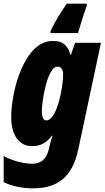

<svg xmlns="http://www.w3.org/2000/svg" viewBox="-48 -786 570 1046"><path d="M227 -606H377C387 -642 410 -715 425 -755L424 -766H316C284 -722 249 -663 227 -616ZM134 240C262 240 346 181 378 30L502 -553H361L338 -487H336C320 -541 294 -563 239 -563C85 -563 13 -292 13 -148C13 -48 58 10 125 10C169 10 201 -3 235 -47H238C230 -22 224 0 220 17L216 34C205 76 179 106 128 106C76 106 7 85 -28 64V206C10 226 68 240 134 240ZM204 -130C188 -130 180 -148 180 -184C180 -232 209 -423 265 -423C285 -423 296 -407 296 -381C296 -312 263 -130 204 -130Z"/></svg>

Font: Noto Sans UI Condensed Black
Style: Italic
Weight: 900
Width: 3
Italic angle: -192°
Designer: Monotype Design Team
Foundry: Monotype Imaging Inc.
Version: Version 1.901